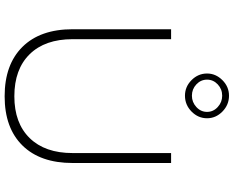

<svg xmlns="http://www.w3.org/2000/svg" viewBox="-108 -876 988 811"><g transform="rotate(90 385.5 -470.0)"><path d="M383.8 -943.8Q422.4 -943.8 450.7 -916Q479 -888.2 479 -851.1Q479 -813.5 450.7 -785.6Q422.4 -757.8 383.8 -757.8Q345.7 -757.8 317.9 -785.6Q290 -813.5 290 -851.1Q290 -887.7 317.9 -915.8Q345.7 -943.8 383.8 -943.8ZM383.8 -915Q356 -915 335.9 -896.2Q315.9 -877.4 315.9 -851.1Q315.9 -824.7 335.9 -805.9Q356 -787.1 383.8 -787.1Q411.1 -787.1 431.6 -805.9Q452.1 -824.7 452.1 -851.1Q452.1 -877.4 431.6 -896.2Q411.1 -915 383.8 -915ZM145 -283.2Q145 -166.5 208.5 -101.8Q272 -37.1 386.2 -37.1Q499.5 -37.1 562.7 -101.8Q626 -166.5 626 -283.2V-699.2H668V-283.2Q668 -146.5 594 -71.3Q520 3.9 386.2 3.9Q252 3.9 177.5 -71.3Q103 -146.5 103 -283.2V-699.2H145Z"/></g></svg>

Font: Montserrat-Arabic ExtraLight
Style: Regular
Weight: 275
Designer: Mohamed Gaber
Foundry: Kief Type Foundry
Version: Version 5.008;PS 005.008;hotconv 1.0.88;makeotf.lib2.5.64775